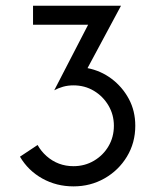

<svg xmlns="http://www.w3.org/2000/svg" viewBox="-20 -645 561 673"><path d="M111.8 -136.8Q123.6 -115.3 143.1 -97.9Q183.3 -62.5 237.5 -62.5Q277.1 -62.5 309.4 -81.6Q341.7 -100.7 360.4 -132.6Q379.2 -164.6 379.2 -204.2Q379.2 -243.1 360.1 -275.3Q341 -307.6 309 -326.7Q277.1 -345.8 237.5 -345.8Q218.1 -345.8 201 -341Q184 -336.1 170.1 -328.5L288.9 -558.3H95.8V-625H404.2L286.8 -406.2Q333.3 -397.2 371.2 -368.8Q409 -340.3 431.6 -298.3Q454.2 -256.2 454.2 -204.2Q454.2 -144.4 425 -96.2Q395.8 -47.9 346.5 -19.8Q297.2 8.3 237.5 8.3Q177.8 8.3 128.1 -19.4Q78.5 -47.2 50 -95.8Z"/></svg>

Font: co2trust
Style: Regular
Weight: 400
Designer: Kristian Moeller
Foundry: Dicotype
Version: Version 1.000